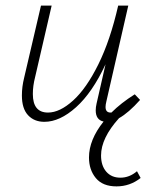

<svg xmlns="http://www.w3.org/2000/svg" viewBox="-20 -430 546 684"><path d="M481 204Q443 234 395 234Q346 234 321.5 204.5Q297 175 297 131Q297 68 349 3Q321 -3 321 -37Q321 -48 324 -61L356 -201Q309 -100 251 -48Q193 4 138 4Q102 4 80 -19.5Q58 -43 58 -90Q58 -121 66 -153L126 -410H164L105 -155Q97 -124 97 -95Q97 -29 151 -29Q193 -29 240.5 -72Q288 -115 330.5 -201Q373 -287 401 -410H437L359 -69Q356 -57 356 -49Q356 -29 374 -29H377Q411 -63 460 -94L463 -91L479 -74Q438 -28 404 -9Q340 62 340 124Q340 160 358.5 181.5Q377 203 409 203Q441 203 468 180Z"/></svg>

Font: Ysabeau Light
Style: Italic
Weight: 300
Italic angle: -12°
Designer: Christian Thalmann (Catharsis Fonts)
Version: Version 0.003